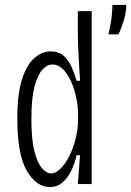

<svg xmlns="http://www.w3.org/2000/svg" viewBox="-20 -745 531 777"><path d="M181 12Q127 12 88.5 -54Q50 -120 50 -265Q50 -364 69 -423.5Q88 -483 119 -510Q150 -537 185 -537Q217 -537 237 -519.5Q257 -502 269.5 -474.5Q282 -447 290 -418H304Q302 -444 300 -480.5Q298 -517 296.5 -552.5Q295 -588 295 -611V-700H351V0H295L304 -117H290Q283 -85 269 -55.5Q255 -26 233.5 -7Q212 12 181 12ZM187 -43Q205 -43 224.5 -62Q244 -81 260 -112.5Q276 -144 286 -183.5Q296 -223 296 -265V-279Q296 -327 282.5 -374.5Q269 -422 245.5 -453Q222 -484 192 -484Q171 -484 151.5 -463Q132 -442 119.5 -394Q107 -346 107 -264Q107 -180 119.5 -132Q132 -84 150.5 -63.5Q169 -43 187 -43ZM419 -606Q430 -655 432.5 -683.5Q435 -712 435 -725H491Q491 -694 480 -659Q469 -624 459 -606Z"/></svg>

Font: Bricolage Grotesque 12pt Condensed ExtraLight
Style: Regular
Weight: 200
Width: 3
Designer: Mathieu Triay
Foundry: Atelier Triay
Version: Version 1.001; ttfautohint (v1.8.4.7-5d5b);gftools[0.9.33.de